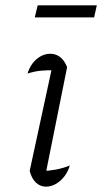

<svg xmlns="http://www.w3.org/2000/svg" viewBox="-20 -692 382 718"><path d="M147 -23 134 -52Q163 -53 189.5 -58Q216 -63 241 -73Q234 -49 220 -31.5Q206 -14 188.5 -4Q171 6 152 6Q130 6 114 -9.5Q98 -25 91 -53L179 -460L190 -429Q155 -430 131.5 -427.5Q108 -425 83 -417Q90 -440 103 -456.5Q116 -473 133 -482Q150 -491 168 -491Q189 -491 205 -478.5Q221 -466 231 -441ZM110 -627 121 -672H342L332 -627Z"/></svg>

Font: Piazzolla 8pt ExtraLight
Style: Italic
Weight: 250
Italic angle: -11.3°
Designer: Juan Pablo del Peral
Foundry: Huerta Tipografica
Version: Version 2.001